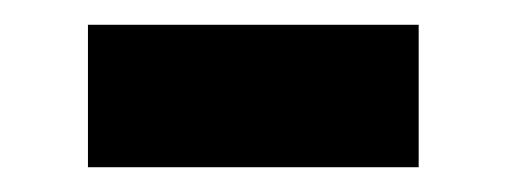

<svg xmlns="http://www.w3.org/2000/svg" viewBox="-20 -381 409 155"><path d="M51 -246V-361H318V-246Z"/></svg>

Font: Radio Canada Big SemiBold
Style: Regular
Weight: 600
Designer: Étienne Aubert Bonn
Foundry: Coppers and Brasses
Version: Version 1.001